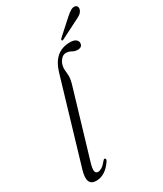

<svg xmlns="http://www.w3.org/2000/svg" viewBox="-218 -961 895 1052"><g transform="rotate(-30 229.0 -435.5)"><path d="M319.5 -722Q344.5 -722 356.2 -713Q368 -704 368 -692Q368 -664.5 337.5 -664.5Q320 -664.5 304.5 -673.5Q289 -682.5 271 -682.5Q254 -682.5 240.5 -667Q227 -651.5 222.5 -632Q218.5 -616 220.5 -600.5Q222.5 -585 223 -566.2Q223.5 -547.5 216.5 -521.5L91.5 -101Q78.5 -59 82.2 -44.2Q86 -29.5 99.5 -29.5Q110.5 -29.5 124 -37.5Q137.5 -45.5 156 -68.5Q162.5 -76.5 167.5 -74Q176.5 -71 168.5 -57Q125.5 8 67 8Q36 8 26.5 -14Q17 -36 31 -84L186.5 -609Q220 -722 319.5 -722ZM383 -847.5Q401.5 -864 415.8 -872.5Q430 -881 442 -878.5Q453.5 -876.5 456.8 -866.5Q460 -856.5 455 -846Q449 -832.5 436.2 -824.2Q423.5 -816 406 -808L297.5 -753Q289 -749 286.5 -754Q284.5 -758.5 292.5 -766Z"/></g></svg>

Font: Fraunces 144pt Soft Light
Style: Italic
Weight: 300
Italic angle: -16°
Version: Version 1.000;[b76b70a41]